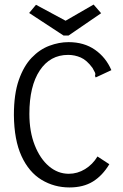

<svg xmlns="http://www.w3.org/2000/svg" viewBox="-20 -813 540 843"><path d="M285 10Q218 10 162.5 -23.5Q107 -57 74.5 -127.5Q42 -198 41 -308Q41 -400 62.5 -461.5Q84 -523 119 -559.5Q154 -596 196.5 -612Q239 -628 281 -628Q349 -628 397 -594.5Q445 -561 469 -505L409 -477L400 -473L397 -480Q400 -488 397 -494.5Q394 -501 386 -515Q361 -549 334.5 -560.5Q308 -572 279 -572Q200 -572 154.5 -503.5Q109 -435 109 -313Q109 -235 132.5 -175.5Q156 -116 195 -83Q234 -50 282 -50Q320 -50 353.5 -70.5Q387 -91 408 -126L460 -92Q430 -42 388 -16Q346 10 285 10ZM391 -793 424 -755 281 -657H259L108 -756L138 -792L268 -722Z"/></svg>

Font: Ligconsolata
Style: Regular
Weight: 400
Monospace: yes
Designer: Raph Levien, Cyreal, Brenton Simpson
Foundry: Raph Levien, Cyreal, Google
Version: Version 3.001; ttfautohint (v1.8.2.53-6de2)